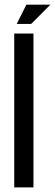

<svg xmlns="http://www.w3.org/2000/svg" viewBox="-20 -812 238 832"><path d="M125 0H41.7V-666.7H125ZM52.5 -708.3 94.2 -791.7H198.3L115 -708.3Z"/></svg>

Font: Yulong
Style: Regular
Weight: 400
Designer: GGBotNet
Foundry: f0n7.com
Version: 1.00